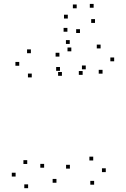

<svg xmlns="http://www.w3.org/2000/svg" viewBox="-20 -964 660 1006"><path d="M346.2 -80.5V-100.5H326.2V-80.5ZM429.3 -600.8V-620.8H409.3V-600.8ZM413 -571.8V-591.8H393V-571.8ZM517.3 -578.1V-598.1H497.3V-578.1ZM578.2 -642.8V-662.8H558.2V-642.8ZM507.1 -710.3V-730.3H487.1V-710.3ZM345.4 -733.8V-753.8H325.4V-733.8ZM291.3 -667.5V-687.5H271.3V-667.5ZM353.7 -695.1V-715.1H333.7V-695.1ZM141.8 -685.2V-705.2H121.8V-685.2ZM80.8 -619.5V-639.5H60.8V-619.5ZM146.4 -558.5V-578.5H126.4V-558.5ZM304.4 -566.8V-586.8H284.4V-566.8ZM294.2 -592.9V-612.9H274.2V-592.9ZM211.2 -85.3V-105.3H191.2V-85.3ZM275.8 -6.5V-26.5H255.8V-6.5ZM473.2 3.7V-16.3H453.2V3.7ZM534.2 -62.2V-82.2H514.2V-62.2ZM468.4 -123.2V-143.2H448.4V-123.2ZM122.7 -104.8V-124.8H102.7V-104.8ZM61.8 -39V-59H41.8V-39ZM127.3 22V2H107.3V22ZM335.3 -866.9V-886.9H315.3V-866.9ZM381.8 -920.5V-940.5H361.8V-920.5ZM470.6 -923.5V-943.5H450.6V-923.5ZM477.8 -843.9V-863.9H457.8V-843.9ZM399 -791.1V-811.1H379V-791.1ZM333.2 -797.8V-817.8H313.2V-797.8Z"/></svg>

Font: Monaspace Radon Dots Var
Style: Regular
Weight: 400
Designer: Riley Cran and the Lettermatic Team
Version: Version 1.100 (Monaspace Radon Dots)